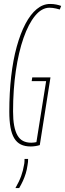

<svg xmlns="http://www.w3.org/2000/svg" viewBox="-20 -730 329 970"><path d="M135 10Q106 10 85.5 0Q65 -10 52 -31.5Q39 -53 33 -86.5Q27 -120 27 -166Q27 -261 36.5 -344Q46 -427 64.5 -494Q83 -561 108.5 -609.5Q134 -658 165.5 -684Q197 -710 233 -710Q250 -710 264.5 -707Q279 -704 289 -700L282 -682Q272 -685 263 -687Q254 -689 246 -690Q238 -691 230 -691Q191 -691 157.5 -650.5Q124 -610 99 -538.5Q74 -467 60 -372Q46 -277 46 -167Q46 -125 51.5 -95.5Q57 -66 68 -46.5Q79 -27 96.5 -18Q114 -9 138 -9Q145 -9 152 -10Q159 -11 164 -12L213 -320H140L143 -339H235L181 3Q172 6 159.5 8Q147 10 135 10ZM104 73H122Q122 80 121.5 88Q121 96 119 105Q116 127 110 146.5Q104 166 96 183.5Q88 201 77 220H58Q77 187 87 159Q97 131 101 105Q103 97 103.5 88.5Q104 80 104 73Z"/></svg>

Font: Georama ExtraCondensed Thin
Style: Italic
Weight: 100
Width: 2
Italic angle: -9°
Designer: Jean-Baptiste Levee
Foundry: Production Type
Version: Version 1.001